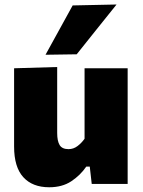

<svg xmlns="http://www.w3.org/2000/svg" viewBox="-20 -796 618 831"><path d="M193 14.5Q120.5 14.5 80.8 -29.2Q41 -73 41 -161.5V-500.5L227.5 -506V-220.5Q227.5 -185.5 238.2 -168Q249 -150.5 276.5 -150.5Q298 -150.5 315.5 -163.8Q333 -177 346 -195.5V-500.5H532.5V0H377L368.5 -75H353.5Q327.5 -37 288.2 -11.2Q249 14.5 193 14.5ZM177 -559Q206.5 -612.5 235.8 -665.8Q265 -719 294.5 -772.5L484.5 -776.5Q439.5 -720.5 396.2 -666.5Q353 -612.5 312 -561Z"/></svg>

Font: Commissioner ExtraBold
Style: Regular
Weight: 800
Designer: Kostas Bartsokas
Foundry: Kostas Bartsokas
Version: Version 1.000; ttfautohint (v1.8.3)